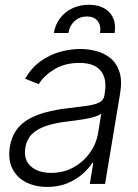

<svg xmlns="http://www.w3.org/2000/svg" viewBox="-20 -754 564 787"><path d="M173.3 12.2Q124 12.2 86.4 -7.1Q48.8 -26.4 30.5 -63.2Q12.2 -100.1 20.5 -152.8Q27.3 -193.4 47.1 -220.9Q66.9 -248.5 98.1 -266.1Q129.4 -283.7 169.4 -294.2Q209.5 -304.7 256.3 -310.1Q303.2 -315.9 335.7 -320.3Q368.2 -324.7 386.5 -333.7Q404.8 -342.8 408.2 -363.3L409.7 -376Q418.9 -432.1 392.8 -464.1Q366.7 -496.1 305.2 -496.1Q246.1 -496.1 202.9 -470Q159.7 -443.8 138.7 -409.2L83 -431.2Q108.4 -475.6 145.5 -502.4Q182.6 -529.3 225.3 -541.3Q268.1 -553.2 309.6 -553.2Q340.8 -553.2 373 -545.2Q405.3 -537.1 431.2 -516.8Q457 -496.6 469.2 -460.7Q481.4 -424.8 472.2 -370.1L410.6 0H348.1L362.3 -86.4H358.4Q343.3 -62.5 317.1 -39.8Q291 -17.1 255.1 -2.4Q219.2 12.2 173.3 12.2ZM189.9 -45.4Q240.2 -45.4 281 -67.9Q321.8 -90.3 348.4 -127.7Q375 -165 382.3 -209.5L395 -288.1Q387.2 -281.2 369.6 -275.9Q352.1 -270.5 330.3 -266.6Q308.6 -262.7 286.4 -259.8Q264.2 -256.8 247.6 -254.9Q200.7 -249 166 -236.8Q131.3 -224.6 110.4 -203.6Q89.4 -182.6 84 -149.4Q75.7 -100.1 105.7 -72.8Q135.7 -45.4 189.9 -45.4ZM200.7 -618.7Q206.5 -653.3 226.3 -679.4Q246.1 -705.6 276.6 -720Q307.1 -734.4 344.2 -734.4Q399.9 -734.4 429 -702.6Q458 -670.9 449.7 -618.7H390.1Q395 -648.9 380.4 -667.7Q365.7 -686.5 336.4 -686.5Q306.6 -686.5 285.9 -667.7Q265.1 -648.9 260.3 -618.7Z"/></svg>

Font: Inter Tight Light
Style: Italic
Weight: 300
Italic angle: -9.39999°
Designer: Rasmus Andersson
Foundry: rsms
Version: Version 3.004